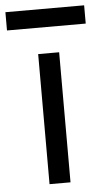

<svg xmlns="http://www.w3.org/2000/svg" viewBox="-102 -741 423 775"><g transform="rotate(-5 109.5 -353.5)"><path d="M67 0V-527H152V0ZM-50 -633V-707H269V-633Z"/></g></svg>

Font: Onest
Style: Regular
Weight: 400
Designer: Dmitri Voloshin, Andrey Kudryavtsev
Foundry: Dmitri Voloshin, Andrey Kudryavtsev
Version: Version 1.000;gftools[0.9.33]